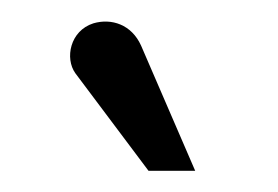

<svg xmlns="http://www.w3.org/2000/svg" viewBox="-20 -751 262 181"><path d="M164 -590 113 -708C104 -728 85 -734 68 -729C46 -722 41 -696 51 -682L120 -590Z"/></svg>

Font: Advent Pro
Style: Regular
Weight: 400
Designer: Andreas Kalpakidis
Foundry: Andreas Kalpakidis
Version: Version 2.002 2008